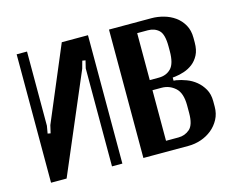

<svg xmlns="http://www.w3.org/2000/svg" viewBox="-76 -605 878 715"><g transform="rotate(-15 363.0 -247.5)"><path d="M314 -495V0H274V-378L281 -407L269 -409L261 -380L99 0H39V-495H79V-209L74 -180L85 -178L92 -208L213 -495Z M691 -366Q691 -337 681 -318Q671 -299 656 -287.5Q641 -276 623 -270Q605 -264 588 -262L578 -261V-249L588 -248Q606 -245 626 -237.5Q646 -230 662.5 -216.5Q679 -203 690 -183.5Q701 -164 701 -137V-116Q701 -89 689.5 -67.5Q678 -46 659.5 -31Q641 -16 617.5 -8Q594 0 569 0H395V-495H559Q582 -495 605.5 -488.5Q629 -482 648 -468.5Q667 -455 679 -434Q691 -413 691 -384ZM528 -274Q557 -274 575 -292.5Q593 -311 593 -359V-377Q593 -424 576.5 -439.5Q560 -455 534 -455H493V-274ZM603 -147Q603 -195 580.5 -215Q558 -235 528 -235H493V-40H541Q566 -40 584.5 -56Q603 -72 603 -118Z"/></g></svg>

Font: Moniqa Paragraph
Style: Bold
Weight: 700
Designer: Rajesh Rajput
Foundry: Rajesh Rajput
Version: Version 1.000